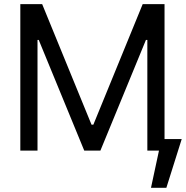

<svg xmlns="http://www.w3.org/2000/svg" viewBox="-20 -727 897 927"><path d="M183.6 -707 421.9 -125H430.7L668.9 -707H774.4V-55.7H857.4L783.2 179.7H709L747.6 0H691.4V-534.2H684.6L464.8 0H386.7L167 -534.2H161.1V0H78.1V-707Z"/></svg>

Font: Pretendard Std
Style: Regular
Weight: 400
Designer: Base glyphs from Inter by Rasmus Andersson; Hangeul glyphs from Noto Sans CJK(Source Han Sans) by Jang Soo-young and Kan
Foundry: Kil Hyung-jin
Version: Version 1.309